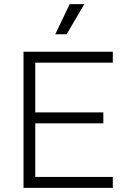

<svg xmlns="http://www.w3.org/2000/svg" viewBox="-20 -911 606 931"><path d="M94 0V-660H151V0ZM106 0V-53H527V0ZM106 -313V-366H481V-313ZM106 -607V-660H527V-607ZM303 -745H248L318 -891H389Z"/></svg>

Font: Bricolage Grotesque 96pt ExtraBold ExtraLight
Style: Regular
Weight: 250
Version: Version 1.001;gftools[0.9.33.dev8+g029e19f]